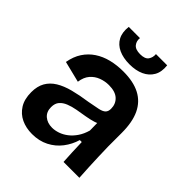

<svg xmlns="http://www.w3.org/2000/svg" viewBox="-203 -835 968 968"><g transform="rotate(45 281.0 -350.5)"><path d="M188 13Q145 13 111 -3Q77 -19 56.5 -51.5Q36 -84 36 -134Q36 -176 52.5 -205Q69 -234 100 -253Q131 -272 175 -283.5Q219 -295 275 -303Q314 -310 337 -315Q360 -320 370 -330Q380 -340 380 -359Q380 -393 357 -414.5Q334 -436 288 -436Q260 -436 233.5 -426Q207 -416 188.5 -394.5Q170 -373 165 -337L52 -365Q60 -410 81 -442Q102 -474 133.5 -495Q165 -516 205 -526Q245 -536 291 -536Q363 -536 410 -511.5Q457 -487 480.5 -437.5Q504 -388 504 -311V-214Q505 -180 506 -143.5Q507 -107 509 -71Q511 -35 513 0H400Q398 -31 396.5 -65.5Q395 -100 394 -136H380Q368 -95 342 -61Q316 -27 277 -7Q238 13 188 13ZM237 -81Q257 -81 279 -88.5Q301 -96 321 -111.5Q341 -127 357 -150.5Q373 -174 382 -206L381 -278L406 -276Q391 -261 367 -253.5Q343 -246 315 -241.5Q287 -237 259.5 -232Q232 -227 209.5 -218Q187 -209 173.5 -193.5Q160 -178 160 -151Q160 -118 181.5 -99.5Q203 -81 237 -81ZM151 -714H231Q228 -691 241.5 -674Q255 -657 289 -657Q323 -657 335 -674Q347 -691 345 -714H425Q430 -671 413.5 -642Q397 -613 364.5 -598Q332 -583 287 -583Q242 -583 209.5 -598Q177 -613 161.5 -642Q146 -671 151 -714Z"/></g></svg>

Font: Bricolage Grotesque 36pt SemiBold
Style: Regular
Weight: 600
Designer: Mathieu Triay
Foundry: Atelier Triay
Version: Version 1.001;gftools[0.9.33.dev8+g029e19f]